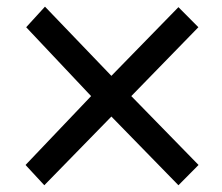

<svg xmlns="http://www.w3.org/2000/svg" viewBox="-20 -549 659 569"><path d="M508.8 0 310.1 -203.6 111.3 0 55.7 -60.1 250 -264.2 57.6 -468.3 113.3 -529.3 310.1 -324.2 508.8 -527.8 567.9 -468.3 369.1 -264.2 568.4 -60.1Z"/></svg>

Font: Varendra
Style: Regular
Weight: 700
Designer: Jacob Thomas
Foundry: Bangla Type Foundry
Version: Version 1.008